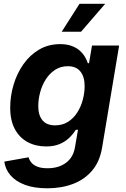

<svg xmlns="http://www.w3.org/2000/svg" viewBox="-20 -784 668 1019"><path d="M231.4 215.3Q160.2 215.3 111.1 196.5Q62 177.7 34.9 145.5Q7.8 113.3 2.9 73.7L131.8 50.8Q135.7 65.9 146.7 79.1Q157.7 92.3 178.5 100.6Q199.2 108.9 232.4 108.9Q291 108.9 329.8 80.3Q368.7 51.8 377.9 -2.4L394 -95.7L381.8 -94.7Q367.7 -71.8 346.7 -51.8Q325.7 -31.7 295.9 -19.3Q266.1 -6.8 225.1 -6.8Q169.4 -6.8 126.5 -30Q83.5 -53.2 58.8 -98.9Q34.2 -144.5 34.2 -212.4Q34.2 -274.4 52 -334.2Q69.8 -394 104 -442.9Q138.2 -491.7 187.5 -520.8Q236.8 -549.8 299.3 -549.8Q334 -549.8 359.6 -540.5Q385.3 -531.2 402.6 -515.9Q419.9 -500.5 430.4 -482.9Q440.9 -465.3 446.3 -448.2L452.6 -449.2L468.3 -542.5H612.3L522 -1.5Q509.8 73.2 469.2 121.1Q428.7 168.9 367.4 192.1Q306.2 215.3 231.4 215.3ZM272.5 -118.7Q311.5 -118.7 341.1 -137.5Q370.6 -156.2 390.1 -187Q409.7 -217.8 419.4 -254.6Q429.2 -291.5 429.2 -327.6Q429.2 -376.5 406.7 -404.5Q384.3 -432.6 339.8 -432.6Q302.2 -432.6 272.7 -413.6Q243.2 -394.5 223.1 -363Q203.1 -331.5 193.1 -294.2Q183.1 -256.8 183.1 -220.2Q183.1 -172.4 205.6 -145.5Q228 -118.7 272.5 -118.7ZM307.6 -615.7 401.9 -763.7H538.1L410.2 -615.7Z"/></svg>

Font: Inter 16pt
Style: Bold Italic
Weight: 700
Italic angle: -9.3988°
Version: Version 4.001;git-66647c0bb